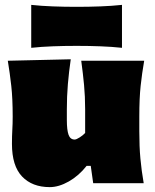

<svg xmlns="http://www.w3.org/2000/svg" viewBox="-20 -751 635 787"><path d="M184 16Q112 16 70.5 -27.5Q29 -71 29 -161Q29 -194 30.5 -219Q32 -244 32 -273Q32 -348 26.2 -399.2Q20.5 -450.5 12 -502L270 -508Q262.5 -456.5 258.2 -406Q254 -355.5 254 -303V-259Q254 -218 261 -198.5Q268 -179 286 -179Q293 -179 307 -188Q321 -197 329 -206V-303Q329 -355.5 324.5 -403Q320 -450.5 313 -502H571Q562 -450.5 556.5 -399.2Q551 -348 551 -273V-213Q551 -150 555.5 -101Q560 -52 569 0H362L352 -71H335Q303 -30.5 262 -7.2Q221 16 184 16ZM108 -555V-731Q150 -726.5 196.5 -724.8Q243 -723 294 -723Q345 -723 391.5 -724.8Q438 -726.5 480 -731V-555Q438 -559.5 391.5 -561.2Q345 -563 294 -563Q243 -563 196.5 -561.2Q150 -559.5 108 -555Z"/></svg>

Font: Commissioner Flair Black
Style: Regular
Weight: 900
Designer: Kostas Bartsokas
Foundry: Kostas Bartsokas
Version: Version 1.000; ttfautohint (v1.8.3)